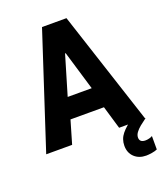

<svg xmlns="http://www.w3.org/2000/svg" viewBox="-166 -826 964 1142"><g transform="rotate(-20 316.0 -254.5)"><path d="M2.9 0 238.3 -719.7H393.1L628.4 0H464.4L409.7 -185.1L400.9 -246.1L317.4 -525.4H313.5L230.5 -246.1L221.2 -185.1L167 0ZM149.4 -145.5V-276.9H481.4V-145.5ZM560.1 210.9Q514.6 210.9 485.8 183.8Q457 156.7 457 111.8Q457 69.3 483.2 37.4Q509.3 5.4 554.7 -25.4L631.8 0Q609.4 16.1 590.8 31.2Q572.3 46.4 561 62Q549.8 77.6 549.8 93.8Q549.8 108.4 558.8 116.5Q567.9 124.5 586.9 124.5Q597.7 124.5 611.1 121.1Q624.5 117.7 630.9 112.8V197.8Q617.7 204.1 596.2 207.5Q574.7 210.9 560.1 210.9Z"/></g></svg>

Font: Reddit Sans Condensed ExtraBold
Style: Regular
Weight: 800
Designer: Stephen Hutchings
Foundry: Reddit
Version: Version 1.014